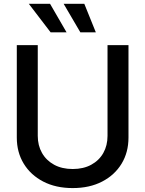

<svg xmlns="http://www.w3.org/2000/svg" viewBox="-20 -961 751 993"><path d="M356 11.7Q268.6 11.7 203.6 -22Q138.7 -55.7 102.8 -114.5Q66.9 -173.3 66.9 -249.5V-727.5H175.3V-258.3Q175.3 -208.5 197.3 -169.9Q219.2 -131.3 259.8 -109.1Q300.3 -86.9 356 -86.9Q411.6 -86.9 452.1 -109.1Q492.7 -131.3 514.4 -169.9Q536.1 -208.5 536.1 -258.3V-727.5H644.5V-249.5Q644.5 -173.3 608.9 -114.5Q573.2 -55.7 508.3 -22Q443.4 11.7 356 11.7ZM395.5 -793.9 309.1 -941.4H416L475.6 -793.9ZM241.7 -793.9 128.9 -941.4H238.8L324.2 -793.9Z"/></svg>

Font: Inter 28pt Medium
Style: Regular
Weight: 500
Designer: Rasmus Andersson
Foundry: rsms
Version: Version 4.001;git-66647c0bb